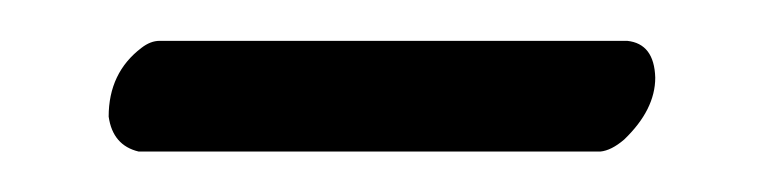

<svg xmlns="http://www.w3.org/2000/svg" viewBox="-20 -310 373 94"><path d="M273.9 -235.8H47.9Q35.2 -238.8 33.2 -252.9Q33.2 -274.4 49.3 -286.6Q53.7 -290 58.1 -290H287.1Q300.3 -288.6 300.8 -272Q300.8 -256.3 285.6 -241.7Q279.3 -236.3 273.9 -235.8Z"/></svg>

Font: Linux Biolinum O
Style: Regular
Weight: 400
Designer: Philipp H. Poll
Foundry: Philipp H. Poll
Version: Version 1.0.4